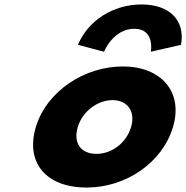

<svg xmlns="http://www.w3.org/2000/svg" viewBox="-20 -826 835 861"><path d="M140.7 -256C93.7 -98 184 15 369 15C546 15 708.7 -98 755.7 -256C803.4 -416 700.7 -528 530.7 -528C357.7 -528 188.4 -416 140.7 -256ZM328.7 -256C349.9 -327 417.8 -377 484.8 -377C550.8 -377 588.9 -327 567.7 -256C546.9 -186 482 -136 413 -136C341 -136 307.9 -186 328.7 -256ZM446.4 -594C446.4 -594 488 -697 582 -697C676 -697 656.4 -594 656.4 -594L791.6 -625C811.5 -732 743.5 -806 614.5 -806C485.5 -806 373.5 -732 329.6 -625Z"/></svg>

Font: Hussar
Style: BdOblThree
Weight: 700
Foundry: Cannot Into Space Fonts
Version: Version 2.00